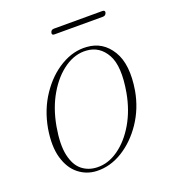

<svg xmlns="http://www.w3.org/2000/svg" viewBox="-108 -634 645 723"><g transform="rotate(-20 214.0 -272.5)"><path d="M281 -444.5Q344.5 -440.5 378.8 -384.2Q413 -328 396 -227Q384 -160 347.8 -106Q311.5 -52 261.5 -21.2Q211.5 9.5 158 7.5Q118 6 86.8 -18.5Q55.5 -43 41.8 -90Q28 -137 39.5 -206Q52.5 -278 89.8 -333.2Q127 -388.5 177.8 -418.5Q228.5 -448.5 281 -444.5ZM164 -5Q208 -3.5 249.2 -32.5Q290.5 -61.5 320.8 -113.2Q351 -165 363 -231Q381 -332.5 354.2 -380.5Q327.5 -428.5 276 -432Q231.5 -435.5 189.2 -406.8Q147 -378 115.8 -325Q84.5 -272 72 -201.5Q60 -132.5 69.5 -89.5Q79 -46.5 104 -26.2Q129 -6 164 -5ZM175 -541Q177.5 -551.5 189 -551.5H383Q394.5 -551.5 392 -541Q388.5 -530.5 377.5 -530.5H183.5Q172 -530.5 175 -541Z"/></g></svg>

Font: Fraunces 72pt S000 Thin
Style: Italic
Weight: 100
Italic angle: -16°
Version: Version 1.000; ttfautohint (v1.8.3)